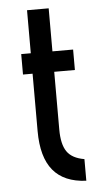

<svg xmlns="http://www.w3.org/2000/svg" viewBox="-52 -725 412 768"><g transform="rotate(-5 154.5 -341.0)"><path d="M86.4 -206.1V-436.5H47.9V-518.6H86.4V-691.4H173.3V-518.6H256.3V-436.5H173.3V-205.1Q173.3 -145.5 193.6 -116Q213.9 -86.4 263.2 -78.1V8.8Q174.3 4.9 130.4 -48.1Q86.4 -101.1 86.4 -206.1Z"/></g></svg>

Font: Voltaire
Style: Regular
Weight: 400
Designer: Yvonne Schttler
Foundry: Yvonne Schttler
Version: Version 1.003